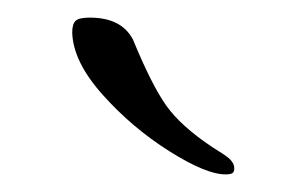

<svg xmlns="http://www.w3.org/2000/svg" viewBox="-20 -734 346 218"><path d="M62 -697Q62 -707 66 -710.5Q70 -714 82 -714Q118 -714 131 -689Q152 -638 168.5 -614.5Q185 -591 221 -567Q224 -565 232 -560Q240 -555 243 -551Q246 -547 246 -543Q246 -539 244 -537.5Q242 -536 236 -536Q214 -536 172 -562.5Q130 -589 96.5 -626.5Q63 -664 62 -697Z"/></svg>

Font: Charm
Style: Regular
Weight: 400
Designer: Katatrad Aksorn Co.,Ltd.
Foundry: Cadson Demak Co.,Ltd.
Version: Version 1.001